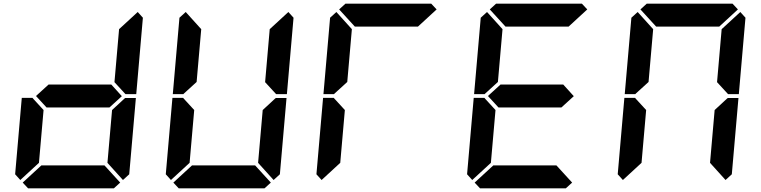

<svg xmlns="http://www.w3.org/2000/svg" viewBox="-20 -1020 4120 1040"><path d="M583 -562 640 -499 573 -438H232L175 -500L243 -562ZM90 -45 62 -76 98 -490H156L160 -485L216 -424L191 -138ZM631 -31 597 0H132L103 -31L204 -124H546ZM653 -485 658 -489H716L680 -76L646 -45L562 -138L587 -424ZM726 -955 754 -924 718 -510H660L656 -514L600 -575L625 -862Z M906 -45 878 -76 914 -490H972L976 -485L1032 -424L1007 -138ZM1447 -31 1413 0H948L919 -31L1020 -124H1362ZM1469 -485 1474 -489H1532L1496 -76L1462 -45L1378 -138L1403 -424ZM1542 -955 1570 -924 1534 -510H1476L1472 -514L1416 -575L1441 -862ZM978 -515 973 -510H916L952 -924L986 -955L1070 -862L1045 -576Z M1722 -45 1694 -76 1730 -490H1788L1792 -485L1848 -424L1823 -138ZM1817 -969 1851 -1000H2316L2345 -969L2244 -876H1902ZM1794 -515 1789 -510H1732L1768 -924L1802 -955L1886 -862L1861 -576Z M3031 -562 3088 -499 3021 -438H2680L2623 -500L2691 -562ZM2610 -515 2605 -510H2548L2584 -924L2618 -955L2702 -862L2677 -576ZM2538 -45 2510 -76 2546 -490H2604L2608 -485L2664 -424L2639 -138ZM3079 -31 3045 0H2580L2551 -31L2652 -124H2994ZM2633 -969 2667 -1000H3132L3161 -969L3060 -876H2718Z M3426 -515 3421 -510H3364L3400 -924L3434 -955L3518 -862L3493 -576ZM3354 -45 3326 -76 3362 -490H3420L3424 -485L3480 -424L3455 -138ZM3917 -485 3922 -489H3980L3944 -76L3910 -45L3826 -138L3851 -424ZM3990 -955 4018 -924 3982 -510H3924L3920 -514L3864 -575L3889 -862ZM3449 -969 3483 -1000H3948L3977 -969L3876 -876H3534Z"/></svg>

Font: DSEG7 Classic
Style: BoldItalic
Weight: 700
Italic angle: -5°
Designer: Keshikan(Twitter:@keshinomi_88pro)
Version: Version 0.46